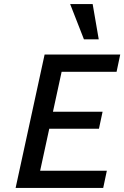

<svg xmlns="http://www.w3.org/2000/svg" viewBox="-20 -927 613 947"><path d="M489 0H57L200 -658H573L555 -573H284L178 -85H507ZM152 -292 170 -376H486L468 -292ZM394 -733 326 -907H437L467 -733Z"/></svg>

Font: Ysabeau SemiBold
Style: Italic
Weight: 600
Italic angle: -12°
Designer: Christian Thalmann (Catharsis Fonts)
Version: Version 2.002